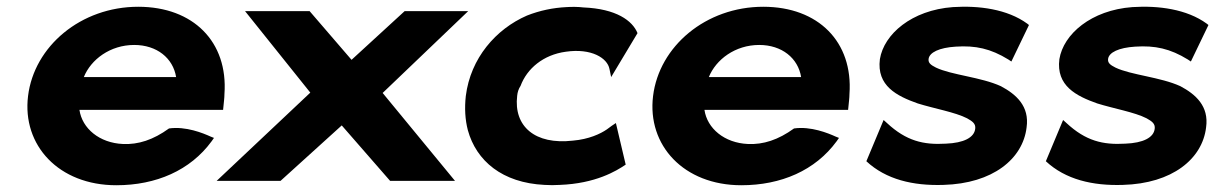

<svg xmlns="http://www.w3.org/2000/svg" viewBox="-20 -525 3598 568"><path d="M215 -200H640L641 -210C642 -222 644 -235 644 -247C655 -401 552 -505 389 -505C219 -505 81 -388 63 -241C45 -95 154 23 324 23C442 23 543 -21 606 -107L613 -117L603 -121C581 -131 530 -152 480 -145C433 -111 389 -97 344 -99C274 -102 223 -145 215 -200ZM501 -297H228C249 -349 306 -392 377 -392C444 -392 492 -353 501 -297Z M1177 -492 1020 -348 896 -492H705L898 -251L621 10H810L991 -154L1134 10H1326L1112 -250L1365 -492Z M1510 -242C1511 -252 1514 -262 1520 -271C1539 -322 1587 -363 1654 -372C1730 -383 1777 -353 1783 -321L1788 -297L1866 -427C1851 -464 1803 -499 1706 -503C1690 -505 1671 -505 1656 -504C1616 -502 1577 -494 1539 -479C1447 -439 1372 -353 1358 -241C1354 -205 1356 -171 1364 -140C1389 -49 1466 16 1591 22C1605 23 1622 23 1636 22C1742 18 1803 -19 1831 -38L1802 -161L1790 -153C1785 -149 1779 -145 1775 -142C1756 -129 1722 -113 1675 -109C1563 -96 1499 -151 1510 -242Z M2064 -200H2489L2490 -210C2491 -222 2493 -235 2493 -247C2504 -401 2401 -505 2238 -505C2068 -505 1930 -388 1912 -241C1894 -95 2003 23 2173 23C2291 23 2392 -21 2455 -107L2462 -117L2452 -121C2430 -131 2379 -152 2329 -145C2282 -111 2238 -97 2193 -99C2123 -102 2072 -145 2064 -200ZM2350 -297H2077C2098 -349 2155 -392 2226 -392C2293 -392 2341 -353 2350 -297Z M2543 -48C2601 6 2681 25 2771 22C2917 18 3006 -55 3017 -148C3026 -211 2986 -246 2941 -270C2882 -297 2795 -303 2749 -325C2733 -333 2726 -339 2727 -350C2729 -370 2759 -384 2807 -387C2866 -391 2911 -381 2963 -349L2972 -343L3024 -451L3019 -455C2960 -498 2876 -509 2799 -504C2677 -495 2595 -424 2583 -350C2573 -271 2633 -241 2695 -219C2743 -204 2806 -193 2841 -175C2857 -166 2867 -159 2865 -144C2862 -118 2831 -102 2778 -100C2712 -96 2661 -108 2604 -161L2594 -170Z M3074 -48C3132 6 3212 25 3302 22C3448 18 3537 -55 3548 -148C3557 -211 3517 -246 3472 -270C3413 -297 3326 -303 3280 -325C3264 -333 3257 -339 3258 -350C3260 -370 3290 -384 3338 -387C3397 -391 3442 -381 3494 -349L3503 -343L3555 -451L3550 -455C3491 -498 3407 -509 3330 -504C3208 -495 3126 -424 3114 -350C3104 -271 3164 -241 3226 -219C3274 -204 3337 -193 3372 -175C3388 -166 3398 -159 3396 -144C3393 -118 3362 -102 3309 -100C3243 -96 3192 -108 3135 -161L3125 -170Z"/></svg>

Font: Bluebird
Style: SfBdExtObl
Weight: 700
Designer: Jasper
Foundry: Cannot Into Space Fonts
Version: Version 0.98